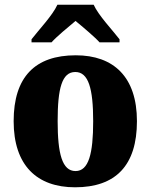

<svg xmlns="http://www.w3.org/2000/svg" viewBox="-20 -786 641 816"><path d="M114 -619V-606H199C219 -629 272 -673 301 -697C329 -674 386 -626 403 -606H488V-619C459 -657 398 -721 378 -766H224C204 -721 143 -657 114 -619ZM299 10C472 10 562 -83 562 -271C562 -459 463 -551 302 -551C129 -551 38 -459 38 -271C38 -83 137 10 299 10ZM301 -59C244 -59 225 -133 225 -271C225 -410 243 -480 300 -480C356 -480 376 -410 376 -271C376 -133 357 -59 301 -59Z"/></svg>

Font: Noto Serif Tamil SemiCondensed Black
Style: Regular
Weight: 900
Width: 4
Designer: Indian Type Foundry, Tom Grace, and the Monotype Design Team
Foundry: Monotype Imaging Inc.
Version: Version 2.004